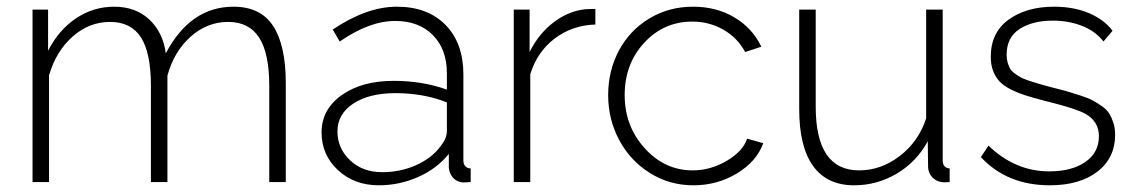

<svg xmlns="http://www.w3.org/2000/svg" viewBox="-20 -549 3422 579"><path d="M841.8 0H792V-290Q792 -388.2 761.5 -435.5Q731 -482.9 668 -482.9Q604.5 -482.9 554.4 -438Q504.4 -393.1 484.9 -320.8V0H435.1V-290Q435.1 -389.6 405 -436.3Q375 -482.9 312 -482.9Q249 -482.9 199 -438.7Q148.9 -394.5 127.9 -321.8V0H78.1V-520H125V-396Q157.2 -459 209.5 -493.9Q261.7 -528.8 324.2 -528.8Q388.7 -528.8 429.9 -490.5Q471.2 -452.1 480 -388.2Q554.2 -528.8 684.1 -528.8Q766.1 -528.8 804 -470.2Q841.8 -411.6 841.8 -298.8Z M949.7 -149.9Q949.7 -218.8 1010.3 -262Q1070.8 -305.2 1167.5 -305.2Q1253.9 -305.2 1327.6 -278.8V-328.1Q1327.6 -400.4 1285.4 -443.1Q1243.2 -485.8 1171.4 -485.8Q1094.2 -485.8 1004.4 -423.8L983.4 -460Q1085.9 -528.8 1176.8 -528.8Q1269.5 -528.8 1323.5 -473.9Q1377.4 -418.9 1377.4 -324.2V-65.9Q1377.4 -42.5 1399.4 -41V0Q1377.4 1.5 1374.5 1Q1356 -1 1345.2 -14.2Q1334.5 -27.3 1333.5 -43.9V-85Q1297.9 -40.5 1241.2 -15.4Q1184.6 9.8 1122.6 9.8Q1048.3 9.8 999 -36.1Q949.7 -82 949.7 -149.9ZM1307.6 -106.9Q1327.6 -131.3 1327.6 -153.8V-240.2Q1257.8 -268.1 1172.4 -268.1Q1093.3 -268.1 1045.4 -236.6Q997.6 -205.1 997.6 -152.8Q997.6 -102.1 1035.4 -65.9Q1073.2 -29.8 1132.3 -29.8Q1187.5 -29.8 1234.9 -51Q1282.2 -72.3 1307.6 -106.9Z M1775.4 -475.1Q1705.6 -472.7 1652.8 -432.9Q1600.1 -393.1 1579.1 -325.2V0H1529.3V-520H1577.1V-392.1Q1604 -446.8 1648.9 -481.2Q1693.8 -515.6 1744.1 -521Q1757.3 -522 1775.4 -522Z M2070.8 9.8Q1999.5 9.8 1940.2 -27.1Q1880.9 -64 1847.4 -126.5Q1814 -189 1814 -262.2Q1814 -335.4 1846.4 -396.5Q1878.9 -457.5 1938 -493.2Q1997.1 -528.8 2069.8 -528.8Q2140.1 -528.8 2194.3 -496.8Q2248.5 -464.8 2275.9 -408.2L2227.1 -392.1Q2204.1 -435.1 2161.4 -459.5Q2118.7 -483.9 2067.9 -483.9Q1981.9 -483.9 1922.9 -420.2Q1863.8 -356.4 1863.8 -262.2Q1863.8 -168.5 1924.3 -101.8Q1984.9 -35.2 2068.8 -35.2Q2122.6 -35.2 2171.6 -64Q2220.7 -92.8 2232.9 -130.9L2281.7 -117.2Q2261.7 -62 2202.4 -26.1Q2143.1 9.8 2070.8 9.8Z M2390.1 -220.2V-520H2439.9V-227.1Q2439.9 -35.2 2570.8 -35.2Q2636.7 -35.2 2693.4 -78.6Q2750 -122.1 2772.9 -191.9V-520H2822.8V-65.9Q2822.8 -42.5 2843.8 -41V0Q2826.7 1.5 2818.8 0Q2802.2 -2.4 2790.8 -15.1Q2779.3 -27.8 2778.8 -44.9L2777.8 -123Q2744.1 -61 2684.6 -25.6Q2625 9.8 2555.7 9.8Q2474.1 9.8 2432.1 -48.3Q2390.1 -106.4 2390.1 -220.2Z M3146 9.8Q3017.1 9.8 2938 -75.2L2960.9 -109.9Q3041.5 -32.2 3144 -32.2Q3211.9 -32.2 3252.9 -60.5Q3293.9 -88.9 3293.9 -138.2Q3293.9 -182.1 3254.4 -205.1Q3227.1 -220.7 3145.5 -241.2Q3141.6 -242.2 3133.3 -244.1H3132.8L3132.3 -244.6H3131.8H3131.3H3130.9L3130.4 -245.1H3129.9Q3094.2 -254.4 3071.5 -261.7Q3048.8 -269 3027.1 -280Q3005.4 -291 2993.7 -304Q2981.9 -316.9 2974.9 -335.2Q2967.8 -353.5 2967.8 -377.9Q2967.8 -450.7 3021.5 -489.7Q3075.2 -528.8 3158.7 -528.8Q3218.3 -528.8 3264.2 -509.3Q3310.1 -489.7 3335 -456.1L3307.6 -423.8Q3284.2 -454.6 3243.7 -470.7Q3203.1 -486.8 3154.8 -486.8Q3094.2 -486.8 3054.9 -461.7Q3015.6 -436.5 3015.6 -383.8Q3015.6 -371.1 3018.6 -360.8Q3021.5 -350.6 3025.6 -342.8Q3029.8 -335 3039.6 -327.9Q3049.3 -320.8 3057.4 -316.2Q3065.4 -311.5 3082 -305.9Q3098.6 -300.3 3110.8 -296.9Q3123 -293.5 3146 -287.1Q3177.7 -279.3 3195.6 -274.2Q3213.4 -269 3237.5 -261.2Q3261.7 -253.4 3274.9 -246.3Q3288.1 -239.3 3303 -228.8Q3317.9 -218.3 3325.2 -206.3Q3332.5 -194.3 3337.6 -178.5Q3342.8 -162.6 3342.8 -143.1Q3342.8 -72.3 3289.1 -31.2Q3235.4 9.8 3146 9.8Z"/></svg>

Font: Rawline Light
Style: Regular
Weight: 300
Designer: Matt McInerney, Pablo Impallari, Rodrigo Fuenzalida
Foundry: Matt McInerney, Pablo Impallari, Rodrigo Fuenzalida
Version: Version 4.020;PS 004.020;hotconv 1.0.88;makeotf.lib2.5.64775